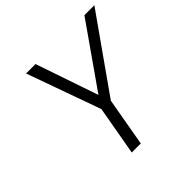

<svg xmlns="http://www.w3.org/2000/svg" viewBox="-177 -864 1029 1029"><g transform="rotate(-45 337.5 -350.0)"><path d="M258.5 0 308 -279.5 157.5 -700H229L350.5 -344.5L599.5 -700H675L375.5 -275.5L327 0Z"/></g></svg>

Font: Overpass Light
Style: Italic
Weight: 300
Italic angle: -10°
Designer: Delve Withrington, Dave Bailey, Thomas Jockin
Foundry: Delve Fonts LLC
Version: Version 4.000; ttfautohint (v1.8.3)